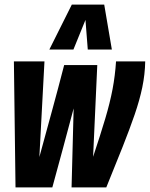

<svg xmlns="http://www.w3.org/2000/svg" viewBox="-20 -809 647 829"><path d="M439 0H289L298 -341Q276 -258 252.5 -171Q229 -84 206 0H47L40 -544H172L150 -131Q177 -230 204 -328.5Q231 -427 257 -528H400L382 -132Q414 -228 434.5 -297Q455 -366 466 -424Q477 -482 481 -544H607Q606 -488 594.5 -432.5Q583 -377 561.5 -314.5Q540 -252 509.5 -175Q479 -98 439 0ZM193 -595 290 -789H430L463 -595H359L349 -723L297 -595Z"/></svg>

Font: Georama Condensed
Style: Bold Italic
Weight: 700
Width: 3
Italic angle: -9°
Designer: Jean-Baptiste Levee
Foundry: Production Type
Version: Version 1.000